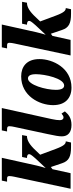

<svg xmlns="http://www.w3.org/2000/svg" viewBox="636 -1436 810 2122"><g transform="rotate(-90 1041.0 -375.0)"><path d="M477 5H527L540 -53C514 -53 492 -67 456 -164L392 -336L437 -383C504 -456 553 -482 599 -482L609 -536H367L356 -482C388 -482 398 -472 398 -459C398 -447 395 -438 349 -386L245 -275C268 -349 280 -409 294 -472L358 -760H106L94 -702H123C148 -702 156 -698 156 -675C156 -659 152 -640 149 -624L16 0H188L232 -200L256 -218L298 -94C323 -18 373 5 477 5Z M721 10C802 10 840 -26 871 -63L847 -100C828 -85 818 -78 804 -78C786 -78 774 -93 774 -118C774 -144 777 -166 786 -209L908 -760H661L649 -702H673C701 -702 707 -693 707 -676C707 -658 703 -638 699 -620L620 -252C602 -169 595 -129 595 -96C595 -28 640 10 721 10Z M1134 10C1351 10 1449 -197 1449 -344C1449 -487 1363 -546 1258 -546C1043 -546 940 -346 940 -193C940 -57 1019 10 1134 10ZM1157 -71C1127 -71 1109 -99 1109 -163C1109 -274 1164 -471 1235 -471C1264 -471 1282 -445 1282 -383C1282 -285 1236 -71 1157 -71Z M1950 5H2000L2013 -53C1987 -53 1965 -67 1929 -164L1865 -336L1910 -383C1977 -456 2026 -482 2072 -482L2082 -536H1840L1829 -482C1861 -482 1871 -472 1871 -459C1871 -447 1868 -438 1822 -386L1718 -275C1741 -349 1753 -409 1767 -472L1831 -760H1579L1567 -702H1596C1621 -702 1629 -698 1629 -675C1629 -659 1625 -640 1622 -624L1489 0H1661L1705 -200L1729 -218L1771 -94C1796 -18 1846 5 1950 5Z"/></g></svg>

Font: Noto Serif Condensed Black
Style: Italic
Weight: 900
Width: 3
Italic angle: -12°
Designer: Monotype Design Team
Foundry: Monotype Imaging Inc.
Version: Version 2.013